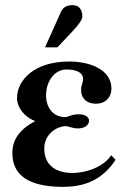

<svg xmlns="http://www.w3.org/2000/svg" viewBox="-20 -712 484 746"><path d="M155 -528H203L266 -595C285 -616 300 -635 300 -648C300 -674 287 -692 263 -692C243 -692 226 -687 216 -664ZM412 -109C385 -66 319 -40 261 -40C201 -40 152 -67 152 -135C152 -190 199 -222 238 -222C255 -217 271 -213 282 -213C313 -213 326 -229 326 -243C326 -255 314 -268 287 -268C257 -268 244 -257 233 -257C188 -257 159 -292 159 -342C159 -396 192 -442 238 -442C284 -442 303 -426 303 -405C303 -394 295 -378 295 -363C295 -324 324 -309 352 -309C393 -309 413 -337 413 -367C413 -444 326 -473 249 -473C112 -473 46 -400 46 -330C46 -298 72 -258 116 -242V-241C57 -210 28 -170 28 -118C28 -10 126 14 226 14C319 14 383 -21 429 -91Z"/></svg>

Font: STIXGeneral
Style: Bold
Weight: 700
Designer: MicroPress Inc., with final additions and corrections provided by Coen Hoffman, Elsevier (retired)
Version: Version 1.1.0